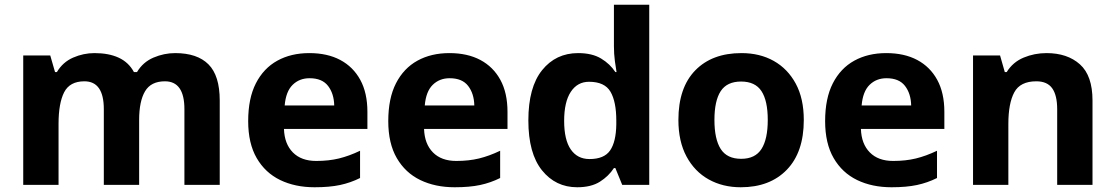

<svg xmlns="http://www.w3.org/2000/svg" viewBox="-20 -780 4704 810"><path d="M719 -556Q812 -556 859.5 -508.5Q907 -461 907 -356V0H758V-319.4Q758 -437 675.8 -437Q617 -437 592 -395Q567 -353 567 -273.5V0H418V-319.4Q418 -437 336 -437Q274.3 -437 250.6 -390.7Q227 -344.4 227 -257.4V0H78V-546H192L212.2 -476H220Q245 -518 288.5 -537Q332 -556 378.7 -556Q439 -556 481 -536.5Q523 -517 545 -476H558Q583 -518 627.5 -537Q672 -556 719 -556Z M1285 -556Q1361 -556 1415.5 -527Q1470 -498 1500 -443Q1530 -388 1530 -308V-236H1178Q1180 -173 1215.5 -137Q1251 -101 1314 -101Q1367 -101 1410 -111.5Q1453 -122 1499 -144V-29Q1459 -9 1414.5 0.5Q1370 10 1307 10Q1225 10 1162 -20.5Q1099 -51 1063 -113Q1027 -175 1027 -269Q1027 -365 1059.5 -428.5Q1092 -492 1150 -524Q1208 -556 1285 -556ZM1286 -450Q1243 -450 1214.5 -422Q1186 -394 1181 -335H1390Q1389 -385 1364 -417.5Q1339 -450 1286 -450Z M1876 -556Q1952 -556 2006.5 -527Q2061 -498 2091 -443Q2121 -388 2121 -308V-236H1769Q1771 -173 1806.5 -137Q1842 -101 1905 -101Q1958 -101 2001 -111.5Q2044 -122 2090 -144V-29Q2050 -9 2005.5 0.5Q1961 10 1898 10Q1816 10 1753 -20.5Q1690 -51 1654 -113Q1618 -175 1618 -269Q1618 -365 1650.5 -428.5Q1683 -492 1741 -524Q1799 -556 1876 -556ZM1877 -450Q1834 -450 1805.5 -422Q1777 -394 1772 -335H1981Q1980 -385 1955 -417.5Q1930 -450 1877 -450Z M2415 10Q2324 10 2266.5 -61.5Q2209 -133 2209 -272Q2209 -412 2267 -484Q2325 -556 2419 -556Q2478 -556 2516 -533Q2554 -510 2576 -476H2581Q2578 -492 2574 -522.5Q2570 -553 2570 -585V-760H2719V0H2605L2576 -71H2570Q2548 -37 2511 -13.5Q2474 10 2415 10ZM2467 -109Q2529 -109 2554 -145.5Q2579 -182 2580 -255V-271Q2580 -351 2555.5 -393Q2531 -435 2465 -435Q2416 -435 2388 -392.5Q2360 -350 2360 -270Q2360 -190 2388 -149.5Q2416 -109 2467 -109Z M3371 -273.7Q3371 -138 3299.5 -64Q3228 10 3105 10Q3029.1 10 2969.8 -23.1Q2910.4 -56.2 2876.2 -119.8Q2842 -183.4 2842 -274Q2842 -410 2913 -483Q2984 -556 3108 -556Q3185.4 -556 3244.2 -523Q3303 -490 3337 -427.3Q3371 -364.5 3371 -273.7ZM2994 -274Q2994 -193 3020.5 -151.5Q3047 -110 3106.9 -110Q3166 -110 3192.5 -151.5Q3219 -193 3219 -274Q3219 -355 3192.5 -395.5Q3166 -436 3106.5 -436Q3047 -436 3020.5 -395.5Q2994 -355 2994 -274Z M3719 -556Q3795 -556 3849.5 -527Q3904 -498 3934 -443Q3964 -388 3964 -308V-236H3612Q3614 -173 3649.5 -137Q3685 -101 3748 -101Q3801 -101 3844 -111.5Q3887 -122 3933 -144V-29Q3893 -9 3848.5 0.5Q3804 10 3741 10Q3659 10 3596 -20.5Q3533 -51 3497 -113Q3461 -175 3461 -269Q3461 -365 3493.5 -428.5Q3526 -492 3584 -524Q3642 -556 3719 -556ZM3720 -450Q3677 -450 3648.5 -422Q3620 -394 3615 -335H3824Q3823 -385 3798 -417.5Q3773 -450 3720 -450Z M4395 -556Q4483 -556 4536 -508.5Q4589 -461 4589 -356V0H4440V-319Q4440 -378 4419 -407.5Q4398 -437 4352 -437Q4284 -437 4259 -390.5Q4234 -344 4234 -257V0H4085V-546H4199L4219 -476H4227Q4253 -518 4298.5 -537Q4344 -556 4395 -556Z"/></svg>

Font: Noto Sans Balinese
Style: Regular
Weight: 400
Designer: Aditya Bayu, David Williams
Foundry: David Williams
Version: Version 2.003